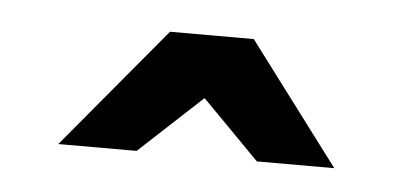

<svg xmlns="http://www.w3.org/2000/svg" viewBox="-27 -702 440 210"><g transform="rotate(5 193.5 -597.5)"><path d="M42 -531H128L197 -595L260 -531H345L245 -664H153Z"/></g></svg>

Font: Exo
Style: Demi Bold
Weight: 600
Designer: Natanael Gama
Version: Version 1.00